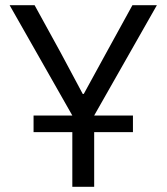

<svg xmlns="http://www.w3.org/2000/svg" viewBox="-20 -718 640 738"><path d="M258 0V-210H109V-274H258L17 -698H113L213 -516L298 -357H302L389 -516L489 -698H583L342 -274H491V-210H342V0Z"/></svg>

Font: Lilex
Style: Regular
Weight: 400
Monospace: yes
Designer: Mike Abbink, Paul van der Laan, Pieter van Rosmalen, Mikhael Khrustik
Foundry: Mikhael Khrustik
Version: Version 2.510